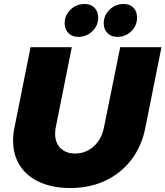

<svg xmlns="http://www.w3.org/2000/svg" viewBox="-20 -939 834 968"><path d="M713 -296Q695 -203 643 -134.5Q591 -66 512 -28.5Q433 9 334 9Q247 9 181.5 -20Q116 -49 81 -103Q46 -157 46 -230Q46 -264 53 -296L134 -701H342L261 -296Q258 -280 258 -265Q258 -218 285.5 -191.5Q313 -165 359 -165Q412 -165 452 -200.5Q492 -236 504 -296L586 -701H794ZM475 -850Q475 -810 445.5 -781.5Q416 -753 375 -753Q344 -753 325 -772Q306 -791 306 -821Q306 -862 335.5 -890.5Q365 -919 407 -919Q438 -919 456.5 -900Q475 -881 475 -850ZM671 -850Q671 -810 642 -781.5Q613 -753 572 -753Q541 -753 522 -772Q503 -791 503 -821Q503 -862 532.5 -890.5Q562 -919 604 -919Q635 -919 653 -900Q671 -881 671 -850Z"/></svg>

Font: Gontserrat ExtraBold
Style: Italic
Weight: 800
Italic angle: -11.3°
Designer: Julieta Ulanovsky
Foundry: Julieta Ulanovsky
Version: Version 6.001